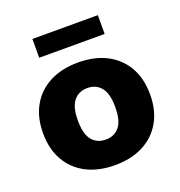

<svg xmlns="http://www.w3.org/2000/svg" viewBox="-129 -812 875 932"><g transform="rotate(-20 308.5 -345.5)"><path d="M309 11Q224 11 162 -21Q100 -53 66 -112.5Q32 -172 32 -254Q32 -336 66 -395.5Q100 -455 162 -487Q224 -519 309 -519Q393 -519 455 -487Q517 -455 551 -395.5Q585 -336 585 -254Q585 -172 551 -112.5Q517 -53 455 -21Q393 11 309 11ZM309 -121Q353 -121 379 -152.5Q405 -184 405 -254Q405 -324 379 -355.5Q353 -387 309 -387Q264 -387 238 -355.5Q212 -324 212 -254Q212 -184 238 -152.5Q264 -121 309 -121ZM140 -605V-702H478V-605Z"/></g></svg>

Font: Mulish Black
Style: Regular
Weight: 900
Designer: Vernon Adams
Foundry: Vernon Adams
Version: Version 3.603; ttfautohint (v1.8.3)